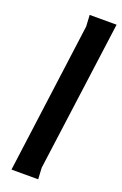

<svg xmlns="http://www.w3.org/2000/svg" viewBox="-150 -814 546 858"><g transform="rotate(20 123.5 -384.5)"><path d="M247 -769 151 -54 154 0H27L122 -715L119 -769Z"/></g></svg>

Font: Rosario
Style: Bold Italic
Weight: 700
Italic angle: -8.05°
Designer: Hector Gatti
Foundry: Omnibus Type
Version: Version 1.101; ttfautohint (v1.8.1.43-b0c9)